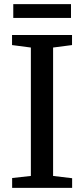

<svg xmlns="http://www.w3.org/2000/svg" viewBox="-20 -913 409 933"><path d="M130 -58V-682L38.5 -694V-743H330V-694L238 -682V-58L330.5 -47V0H39V-48ZM325 -893V-826H44.5V-893Z"/></svg>

Font: Merriweather 24pt
Style: Regular
Weight: 400
Designer: Eben Sorkin
Foundry: Eben Sorkin
Version: Version 2.100